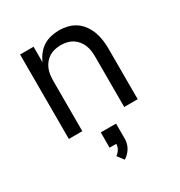

<svg xmlns="http://www.w3.org/2000/svg" viewBox="-180 -654 961 1024"><g transform="rotate(-30 300.0 -141.5)"><path d="M88 0V-520H171V-424Q181 -448 197 -468.5Q213 -489 234 -502.5Q255 -516 280.5 -522Q306 -528 332 -528Q358 -528 384.5 -521.5Q411 -515 433 -500Q455 -485 471 -462.5Q487 -440 496 -415Q505 -390 508.5 -363.5Q512 -337 512 -310V0H429V-310Q429 -328 426.5 -346.5Q424 -365 417 -382Q410 -399 398 -413.5Q386 -428 370.5 -437.5Q355 -447 336.5 -451Q318 -455 300 -455Q282 -455 263.5 -451Q245 -447 229.5 -437.5Q214 -428 202 -413.5Q190 -399 183 -382Q176 -365 173.5 -346.5Q171 -328 171 -310V0ZM291 245 262 206Q276 196 285 181Q294 166 294 149H253V55H347V149Q347 164 343 178Q339 192 331.5 204.5Q324 217 313.5 227.5Q303 238 291 245Z"/></g></svg>

Font: Nova Nerd Font
Style: Regular
Weight: 400
Designer: Belleve Invis
Foundry: Belleve Invis
Version: Version 24.1.4; ttfautohint (v1.8.4);Nerd Fonts 3.1.1